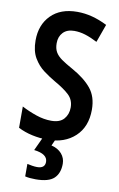

<svg xmlns="http://www.w3.org/2000/svg" viewBox="-103 -831 666 1075"><g transform="rotate(10 229.5 -293.0)"><path d="M422 -249Q422 -152 362.5 -96.5Q303 -41 206 -41Q163 -41 119 -50.5Q75 -60 38 -79V-200Q78 -179 122 -164Q166 -149 208 -149Q257 -149 280 -175.5Q303 -202 303 -241Q303 -284 274 -311.5Q245 -339 190 -370Q157 -389 123.5 -414Q90 -439 67 -478Q44 -517 44 -577Q44 -666 98 -720.5Q152 -775 247 -775Q290 -775 332 -764Q374 -753 418 -731L381 -628Q342 -648 311 -657.5Q280 -667 249 -667Q208 -667 185.5 -643.5Q163 -620 163 -582Q163 -552 174.5 -532Q186 -512 210 -495Q234 -478 274 -456Q346 -416 384 -369.5Q422 -323 422 -249ZM314 77Q314 131 283.5 160Q253 189 179 189Q143 189 119 183V112Q131 115 147 117.5Q163 120 175 120Q220 120 220 83Q220 38 143 29L180 -51H251L234 -13Q272 -4 293 20.5Q314 45 314 77Z"/></g></svg>

Font: Noto Sans Tamil UI Condensed SemiBold
Style: Regular
Weight: 600
Width: 3
Designer: Jelle Bosma - Monotype Design Team
Foundry: Monotype Imaging Inc.
Version: Version 2.004; ttfautohint (v1.8.4.7-5d5b)